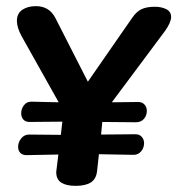

<svg xmlns="http://www.w3.org/2000/svg" viewBox="-20 -603 577 625"><path d="M484 -581Q506 -581 521.5 -573Q537 -565 537 -548Q537 -530 517 -502L344 -270L430 -271Q443 -271 450.5 -262.5Q458 -254 458 -242Q458 -227 448.5 -216Q439 -205 422 -205L313 -206L309 -165L421 -166Q434 -166 441.5 -157.5Q449 -149 449 -137Q449 -122 439.5 -110.5Q430 -99 415 -99H412L302 -101L296 -46Q293 -20 275.5 -9Q258 2 226 2Q196 2 179.5 -8.5Q163 -19 163 -43L170 -100L66 -98Q53 -98 46 -105.5Q39 -113 39 -125Q39 -140 49 -152.5Q59 -165 75 -165L178 -164L183 -207L76 -206Q63 -206 56 -214Q49 -222 49 -234Q49 -249 58 -260.5Q67 -272 82 -272H84L171 -270L51 -484Q35 -513 35 -535Q35 -559 52.5 -571Q70 -583 97 -583Q140 -583 160 -545L266 -337L411 -546Q425 -566 441.5 -573.5Q458 -581 484 -581Z"/></svg>

Font: Lebkuchenwelt
Style: Regular
Weight: 400
Designer: Vernon Adams
Foundry: Gereon Berster
Version: Version 1.000;PS 001.001;hotconv 1.0.56 